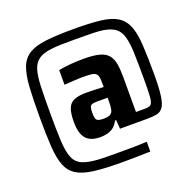

<svg xmlns="http://www.w3.org/2000/svg" viewBox="-138 -838 1099 1088"><g transform="rotate(-20 411.0 -294.0)"><path d="M414.5 108Q313.6 108 248.5 99.7Q183.4 91.4 146.1 68.2Q108.7 44.9 91.5 0.9Q74.4 -43.1 69.7 -115.3Q65.1 -187.6 65.1 -294Q65.1 -401.4 69.7 -473.4Q74.4 -545.4 91.5 -589.9Q108.7 -634.4 146.1 -657.4Q183.4 -680.4 248.5 -688.2Q313.6 -696 414.5 -696Q514.1 -696 578 -688.5Q642 -681 678.8 -657.4Q715.6 -633.9 732.7 -589.9Q749.8 -545.9 754 -473.9Q758.2 -401.9 758.2 -294Q758.2 -214.3 751.7 -169.5Q745.2 -124.7 731.3 -104.8Q717.3 -84.9 693.7 -79.9Q670.2 -75 635.5 -75H470.8L466.8 -128.3H459.9Q447.5 -103.6 430.8 -91Q414.1 -78.4 394.1 -73.2Q374 -68 350.8 -68Q311.9 -68 286.7 -81.6Q261.5 -95.2 249.7 -124.3Q237.8 -153.5 237.8 -200.2Q237.8 -252.5 249 -281Q260.1 -309.5 286.8 -320.8Q313.4 -332.2 360.7 -332.2Q372 -332.2 388.9 -331.7Q405.8 -331.2 426.3 -330.7Q446.7 -330.2 464.7 -328.6V-348.6Q464.7 -373.9 461.9 -388.7Q459.1 -403.4 450.2 -410.7Q441.3 -418.1 423 -420.2Q404.8 -422.3 372.8 -422.3Q364.1 -422.3 351.3 -422.1Q338.6 -421.8 324 -420.7Q309.4 -419.6 292.9 -418.6Q276.3 -417.6 260.5 -416.6V-505Q296.7 -512 335.2 -515Q373.7 -518 411.9 -518Q471.2 -518 506.4 -508.6Q541.6 -499.1 559.2 -477.7Q576.8 -456.3 582.5 -422.9Q588.2 -389.5 588.2 -341.7V-133.1H642.5Q659.1 -133.1 669.5 -136.4Q679.8 -139.7 685.7 -153.8Q691.5 -167.9 693.1 -201.3Q694.6 -234.6 694.6 -294Q694.6 -387.6 692.6 -449.2Q690.6 -510.8 679.9 -548.5Q669.2 -586.2 644.6 -605.1Q619.9 -623.9 575.6 -631.5Q551.2 -635.6 510.6 -636.7Q470.1 -637.8 411.1 -637.8Q358.3 -637.8 320 -637Q281.6 -636.2 258.3 -632.6Q211.3 -627.1 184.3 -608.8Q157.2 -590.5 145.4 -553.6Q133.6 -516.8 131.4 -454.1Q129.1 -391.4 129.1 -294Q129.1 -188.9 132.6 -123Q136.1 -57 151.4 -21.3Q166.6 14.4 202.1 29.2Q237.6 44.1 300.6 47.6Q318.5 48.6 346.6 48.9Q374.8 49.2 412.1 49.2Q437.8 49.2 464.5 49.2Q491.2 49.2 514.7 48.7Q538.3 48.2 557.3 47.4Q576.3 46.6 587.8 46.2V105.4Q575.5 105.4 559.8 105.9Q544.1 106.4 523.7 106.9Q503.2 107.4 476.3 107.7Q449.3 108 414.5 108ZM404.4 -159.8Q432.1 -159.8 444.6 -167.8Q457 -175.9 460.8 -193.3Q464.7 -210.8 464.7 -239V-264.2H398.3Q378.7 -264.2 369.1 -259.8Q359.6 -255.4 356.7 -244.1Q353.9 -232.7 353.9 -210.6Q353.9 -190.8 357.1 -179.7Q360.3 -168.5 371.3 -164.1Q382.3 -159.8 404.4 -159.8Z"/></g></svg>

Font: Saira Thin SemiCondensed
Style: Regular
Weight: 100
Width: 4
Version: Version 1.101